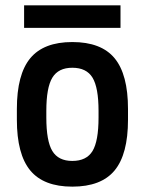

<svg xmlns="http://www.w3.org/2000/svg" viewBox="-20 -687 540 717"><path d="M250 10Q143 10 93 -50.5Q43 -111 43 -240V-280Q43 -409 93 -469.5Q143 -530 250 -530Q358 -530 408 -469.5Q458 -409 458 -280V-240Q458 -111 408 -50.5Q358 10 250 10ZM250 -86Q303 -86 325.5 -123Q348 -160 348 -248V-273Q348 -360 325.5 -397Q303 -434 250 -434Q198 -434 175.5 -397Q153 -360 153 -273V-248Q153 -160 175.5 -123Q198 -86 250 -86ZM70 -583V-667H430V-583Z"/></svg>

Font: M PLUS 1 Code Medium
Style: Regular
Weight: 500
Designer: Coji Morishita
Foundry: UNDERFOREST DESIGN
Version: Version 1.002